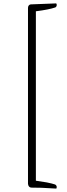

<svg xmlns="http://www.w3.org/2000/svg" viewBox="-20 -736 401 1142"><path d="M165 -710Q165 -710 314.5 -715.8Q314.5 -715.8 316.9 -710.4Q317.4 -708.5 317.4 -707Q317.4 -696.3 309.1 -691.9Q308.1 -691.4 307.6 -691.4Q270.5 -678.7 193.4 -668.9V338.9Q193.4 338.9 258.8 349.1Q290.5 355.5 307.6 361.3Q317.4 366.7 317.4 377Q317.4 379.9 316.4 381.8Q316.4 381.8 315.4 384.8L314.5 385.7L226.6 380.9Q194.3 379.9 165 379.9Q148.9 377.9 146.5 357.4V-687.5Q146.5 -702.1 155.8 -707.5Q159.7 -710 165 -710Z"/></svg>

Font: Amiri Quran Colored
Style: Regular
Weight: 400
Designer: Khaled Hosny
Version: Version 000.111